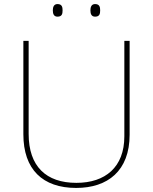

<svg xmlns="http://www.w3.org/2000/svg" viewBox="-20 -915 752 945"><path d="M240 -864C240 -847 245 -833 263 -833C285 -833 288 -847 288 -864C288 -880 285 -895 263 -895C245 -895 240 -880 240 -864ZM425 -864C425 -847 430 -833 448 -833C470 -833 473 -847 473 -864C473 -880 470 -895 448 -895C430 -895 425 -880 425 -864ZM618 -252V-714H592V-244C592 -92 498 -15 356 -15C207 -15 121 -96 121 -256V-714H95V-254C95 -81 190 10 355 10C510 10 618 -74 618 -252Z"/></svg>

Font: Noto Sans Canadian Aboriginal Thin
Style: Regular
Weight: 100
Designer: Monotype Design Team, Typotheque's Kevin King
Foundry: Monotype Imaging Inc.
Version: Version 2.004